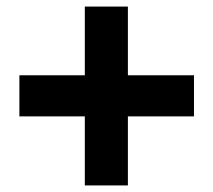

<svg xmlns="http://www.w3.org/2000/svg" viewBox="-20 -669 649 584"><path d="M238 -440V-649H369V-440H570V-315H369V-105H238V-315H39V-440Z"/></svg>

Font: Kinto Sans Black
Style: Regular
Weight: 900
Designer: Authors: Ryoko NISHIZUKA  (kana & ideographs); Paul D. Hunt (Latin, Greek & Cyrillic); Wenlong ZHANG  (bopomofo); Sandol
Foundry: Adobe Systems Incorporated, ookami Inc.
Version: Version 0.001